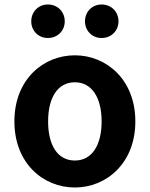

<svg xmlns="http://www.w3.org/2000/svg" viewBox="-20 -820 666 854"><path d="M313 14C453 14 582 -94 582 -280C582 -466 453 -574 313 -574C172 -574 44 -466 44 -280C44 -94 172 14 313 14ZM313 -106C236 -106 194 -174 194 -280C194 -385 236 -454 313 -454C389 -454 432 -385 432 -280C432 -174 389 -106 313 -106ZM193 -651C237 -651 268 -684 268 -725C268 -767 237 -800 193 -800C150 -800 119 -767 119 -725C119 -684 150 -651 193 -651ZM432 -651C476 -651 507 -684 507 -725C507 -767 476 -800 432 -800C389 -800 358 -767 358 -725C358 -684 389 -651 432 -651Z"/></svg>

Font: Noto Sans Mono CJK SC
Style: Bold
Weight: 700
Designer: Ryoko NISHIZUKA 西塚涼子 (kana, bopomofo & ideographs); Paul D. Hunt (Latin, Greek & Cyrillic); Sandoll Communications 산돌커뮤니
Foundry: Adobe
Version: Version 2.004;hotconv 1.0.118;makeotfexe 2.5.65603